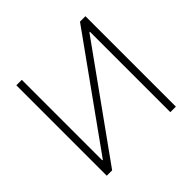

<svg xmlns="http://www.w3.org/2000/svg" viewBox="-177 -910 1092 1092"><g transform="rotate(-45 369.0 -363.5)"><path d="M92 -727.3V0H135.3L599.1 -646.7H603.3V0H647.7V-727.3H604L140.3 -79.9H136V-727.3Z"/></g></svg>

Font: Inter Extra Light BETA
Style: Regular
Weight: 200
Designer: Rasmus Andersson
Foundry: rsms
Version: Version 3.011;git-f93a4a705